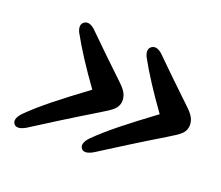

<svg xmlns="http://www.w3.org/2000/svg" viewBox="-68 -464 600 522"><g transform="rotate(20 231.5 -203.0)"><path d="M461.5 -194.5Q459 -183.5 450 -175.2Q441 -167 416.5 -152.5Q366 -122 322.5 -94.8Q279 -67.5 242 -44Q219 -31 209.5 -41Q198 -53.5 218 -75Q244 -101 282 -131.5Q320 -162 375 -202.5Q320 -278.5 288 -337Q279 -357.5 291.5 -366Q304 -374.5 321.5 -359.5Q348 -333.5 376.5 -305.8Q405 -278 439.5 -245.5Q455.5 -230.5 459.8 -217.8Q464 -205 461.5 -194.5ZM266.5 -194.5Q264 -183.5 255 -175.2Q246 -167 221.5 -152.5Q171 -122 127.5 -94.8Q84 -67.5 47 -44Q24 -31 14.5 -41Q3 -53.5 23 -75Q49 -101 87 -131.5Q125 -162 180 -202.5Q125 -278.5 93 -337Q84 -357.5 96.5 -366Q109 -374.5 126.5 -359.5Q153 -333.5 181.5 -305.8Q210 -278 244.5 -245.5Q260.5 -230.5 264.8 -217.8Q269 -205 266.5 -194.5Z"/></g></svg>

Font: Fraunces 144pt SuperSoft
Style: Italic
Weight: 400
Italic angle: -16°
Version: Version 1.000;[b76b70a41]